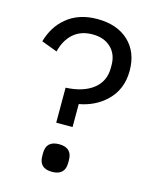

<svg xmlns="http://www.w3.org/2000/svg" viewBox="-110 -784 697 870"><g transform="rotate(15 238.5 -349.0)"><path d="M179.2 -208H255.9V-315.9Q330.1 -329.1 380.9 -377Q439.9 -432.6 439.9 -521Q439.9 -608.4 385.7 -659.2Q331.5 -710 238.8 -710Q150.9 -710 94.2 -662.1Q43.5 -620.1 22.9 -547.9L97.2 -520Q109.9 -573.7 145 -605.5Q180.2 -637.2 235.8 -637.2Q289.6 -637.2 321.8 -606.4Q354 -575.7 354 -524.9V-511.2Q354 -448.7 307.6 -412.4Q261.2 -376 179.2 -372.1ZM217.8 12.2Q278.8 12.2 278.8 -45.9V-59.1Q278.8 -117.2 217.8 -117.2Q157.2 -117.2 157.2 -59.1V-45.9Q157.2 12.2 217.8 12.2Z"/></g></svg>

Font: Plexus Sans
Style: Regular
Weight: 400
Version: Version 2.001;PS 002.001;hotconv 1.0.70;makeotf.lib2.5.58329